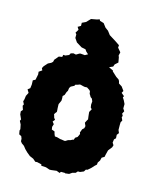

<svg xmlns="http://www.w3.org/2000/svg" viewBox="-185 -1015 939 1144"><g transform="rotate(20 284.5 -443.0)"><path d="M270 29 246 23 217 24 214 16 186 12 175 14 157 1 133 -7 111 -22 93 -37 79 -52 62 -62 53 -72 51 -87 44 -101 29 -107 23 -129 25 -138 17 -165 5 -184 9 -194 -6 -221 -9 -239 0 -251 -10 -274 -6 -284 -16 -300 -13 -314 -12 -336 -3 -358 -16 -376 -3 -388 -2 -411 -5 -437 9 -446 13 -481 10 -497 28 -512 21 -524 27 -538 45 -562 63 -573 71 -582 73 -596 81 -607 92 -623 112 -628 114 -642H126L147 -653L152 -665L167 -671L184 -669L202 -682L208 -684H235L251 -695L274 -688L300 -689L316 -693L328 -689L353 -686L356 -680L378 -673L395 -666L424 -655L425 -650L456 -626L473 -617L479 -609L484 -595L505 -584L524 -562L518 -548L538 -534L534 -525L545 -511L557 -491L559 -464L570 -450L563 -433L571 -421L568 -412L578 -394L572 -381L573 -365L576 -334L585 -317L576 -303L579 -282L570 -272L569 -251L579 -238L576 -224L559 -198L554 -166L553 -155L538 -144L535 -125L526 -109V-96L515 -84L503 -68L484 -48L474 -45L467 -31L446 -20L433 -19L424 -7L405 0L389 13L365 18L364 16L339 18L334 27L313 21L280 28ZM290 -163H299L309 -170L314 -174L328 -179L341 -187H345L349 -202L361 -211L365 -221L369 -233L365 -241L369 -255L371 -263L381 -274L383 -288L379 -295L373 -306L379 -321L384 -331L380 -349L378 -359L375 -375L380 -386L384 -395L375 -403L371 -420V-440L363 -455L353 -461L346 -471L341 -477L337 -493L330 -499L313 -508L300 -506L289 -507L277 -509L268 -510L258 -505L242 -499L239 -491L231 -486L220 -479L214 -468L213 -450L208 -440L203 -420L194 -410L196 -397L197 -382L194 -373L188 -357L189 -346L191 -330L193 -319L194 -309L189 -302L183 -291L187 -282L191 -271L200 -261L190 -247L202 -234L198 -216L202 -200L211 -198L221 -195L226 -181L233 -168H247L258 -166L268 -164H277ZM347 -653 325 -663 310 -661 284 -680 258 -690 235 -708 227 -718 201 -721 165 -739 147 -761 145 -783 137 -791 148 -813 137 -828 154 -840 152 -859 174 -872 196 -899 229 -908 246 -915 250 -907 275 -902 295 -880 315 -868 334 -847 381 -823 406 -809V-794L428 -772L425 -751L430 -741L438 -711L421 -693L417 -678L390 -663L367 -657Z"/></g></svg>

Font: Winky Rough Black
Style: Regular
Weight: 900
Designer: Simon Atzbach
Foundry: typofactur
Version: Version 1.206; ttfautohint (v1.8.4.7-5d5b)